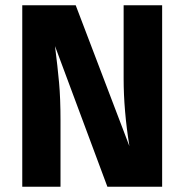

<svg xmlns="http://www.w3.org/2000/svg" viewBox="-20 -713 703 733"><path d="M599 0H390L190 -537Q200 -458 205.5 -397.5Q211 -337 211 -254V0H65V-693H269L474 -155Q452 -292 452 -413V-693H599Z"/></svg>

Font: FiraGOUPP
Style: Bold
Weight: 700
Designer: bBox Type
Foundry: bBox Type GmbH
Version: Version 1.001